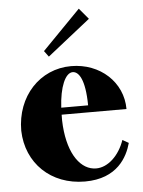

<svg xmlns="http://www.w3.org/2000/svg" viewBox="-55 -817 653 876"><g transform="rotate(-5 271.5 -379.0)"><path d="M299 15C448 15 496 -81 513 -143L485 -159C461 -89 409 -40 355 -40C286 -40 230 -113 220 -246C219 -264 218 -281 219 -298H516C516 -421 414 -515 281 -515C138 -515 29 -399 29 -241C33 -92 143 15 299 15ZM381 -723 339 -773 164 -594 184 -567ZM220 -330C225 -424 252 -487 286 -487C313 -487 342 -450 343 -330Z"/></g></svg>

Font: Sprat Condesed
Style: Bold
Weight: 700
Width: 3
Designer: Ethan Nakache
Foundry: Collletttivo
Version: Version 2.000;Glyphs 3.2 (3217)